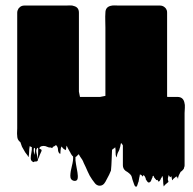

<svg xmlns="http://www.w3.org/2000/svg" viewBox="-20 -541 729 725"><path d="M495 164Q494 165 493 164Q492 163 490 162Q488 160 486 154Q479 135 477.5 127Q476 119 462 109Q460 108 458 106.5Q456 105 454 104Q444 96 444 83V8L439 0Q436 0 436 2Q435 6 434.5 10Q434 14 432 19Q431 25 428 30Q425 35 423 41Q422 44 421 49.5Q420 55 419 52Q416 44 416.5 34Q417 24 415 15Q415 15 411 19Q409 20 406.5 21.5Q404 23 403 26Q402 45 401.5 64Q401 83 399 103Q399 104 395.5 111Q392 118 392 119Q387 129 378 145.5Q369 162 353 160Q344 158 338.5 151Q333 144 328 137Q318 123 311 106.5Q304 90 296 74Q294 68 290.5 62Q287 56 283 51Q281 47 280 46Q279 44 278.5 43Q278 42 276 42Q274 44 271.5 47Q269 50 265 52Q264 63 267 79Q270 95 272.5 110Q275 125 273 134Q271 143 260 142Q245 139 245.5 122.5Q246 106 251.5 85.5Q257 65 256 50Q255 49 254 48Q253 47 252 46Q250 44 248 40Q247 38 245.5 35Q244 32 242 29L236 18Q235 16 234 13.5Q233 11 231 9Q230 13 230 17.5Q230 22 228 26Q228 26 220 21Q218 19 216 16.5Q214 14 212 12Q209 19 208.5 28.5Q208 38 208 39Q208 40 206.5 39.5Q205 39 204 38Q199 32 199 23.5Q199 15 193 8Q193 8 192.5 8Q192 8 191 7Q187 11 179 14Q179 19 176 18Q177 18 174 17Q171 16 172 16Q165 17 158.5 13.5Q152 10 144 10Q140 10 137 11Q134 12 131 14Q127 21 130.5 21.5Q134 22 136.5 24.5Q139 27 132 40Q131 42 130 44.5Q129 47 128 50Q127 52 126 56Q125 60 124 58Q123 50 124 34.5Q125 19 123 17Q122 17 121 18Q121 18 120.5 18Q120 18 120 19Q115 25 118 37Q121 49 123 58.5Q125 68 116 69Q112 69 111 68Q109 73 104 70Q96 66 96 56.5Q96 47 98.5 35.5Q101 24 100 15Q100 14 98.5 14Q97 14 96 13Q95 13 93.5 11.5Q92 10 92 12Q90 22 90 32Q90 42 88 51Q87 53 86 50Q85 47 84 46Q82 44 79.5 40Q77 36 75 34L63 13Q61 9 60 4.5Q59 0 57 -4Q53 -7 50 -11Q45 -18 45 -28Q44 -36 44.5 -43Q45 -50 45 -57V-493Q45 -501 50 -509L56 -515Q63 -520 71.5 -520Q80 -520 88 -520H227Q235 -520 244 -520.5Q253 -521 260 -518Q278 -513 278 -493V-195L282 -175H358L378 -179V-437Q378 -448 377.5 -463.5Q377 -479 378 -493Q378 -514 398 -519Q406 -521 414 -520.5Q422 -520 429 -520H568Q576 -520 584.5 -520Q593 -520 600 -515Q604 -512 607 -508Q609 -505 610 -501.5Q611 -498 611 -493V-176Q612 -175 613.5 -175Q615 -175 615 -175H650Q671 -175 676 -155Q679 -145 678 -134Q677 -123 677 -114V84Q677 88 675 92Q675 95 674 96Q674 97 673.5 97Q673 97 673 97Q673 98 672.5 98Q672 98 672 99Q667 105 662 108Q660 111 657.5 116.5Q655 122 654 124Q654 125 653.5 127.5Q653 130 652 131Q656 135 652 132V131L646 125Q643 127 640 130Q637 133 634 135Q631 141 630 139Q629 135 628.5 131.5Q628 128 627 124Q626 125 625 126.5Q624 128 622 128Q621 127 617 120Q613 133 614 138Q615 143 616 144.5Q617 146 610 151Q605 156 602 158Q599 164 598 162Q596 152 596 142.5Q596 133 594 124Q594 124 593.5 124Q593 124 593 125Q592 125 590 127Q590 130 588 130Q588 132 587.5 134Q587 136 586 137Q584 141 582 143Q579 146 578 144Q566 126 570 120.5Q574 115 582 117.5Q590 120 591 126.5Q592 133 575 138L571 139Q570 140 569 137.5Q568 135 566 134Q565 132 564 131Q563 130 562 129Q561 127 560.5 124.5Q560 122 558 123Q556 124 556 127Q556 130 554 132Q553 135 550.5 141Q548 147 543 148Q540 149 538 146.5Q536 144 535 143Q530 135 530 135Q530 135 530.5 134Q531 133 526 124Q525 123 524 122Q523 121 521 120Q521 123 519 125Q518 126 517 124Q516 122 515 121Q512 118 508 118Q508 123 506 129L503 146Q502 146 500 154Q498 162 495 164ZM110 44Q111 37 112 30.5Q113 24 112 19Q111 18 109.5 17.5Q108 17 108 19Q106 28 110 44ZM593 125Q593 125 593 125ZM650 132Q645 127 647 128.5Q649 130 652 132Q651 133 650 132Z"/></svg>

Font: Rubik Wet Paint
Style: Regular
Weight: 400
Designer: Hubert and Fischer, NaN
Foundry: Hubert and Fischer, NaN
Version: Version 2.200